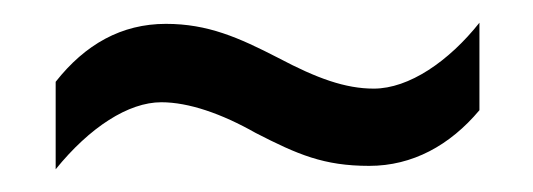

<svg xmlns="http://www.w3.org/2000/svg" viewBox="-20 -503 469 169"><path d="M205 -386C242 -367 265 -357 305 -357C343 -357 376 -375 402 -406V-483C375 -449 340 -425 309 -425C284 -425 259 -434 225 -452C190 -470 163 -482 126 -482C87 -482 55 -464 29 -431V-354C59 -391 93 -413 122 -413C146 -413 175 -403 205 -386Z"/></svg>

Font: Noto Sans Malayalam UI ExtraCondensed
Style: Regular
Weight: 400
Width: 2
Designer: Jelle Bosma - Monotype Design Team
Foundry: Monotype Imaging Inc.
Version: Version 2.104